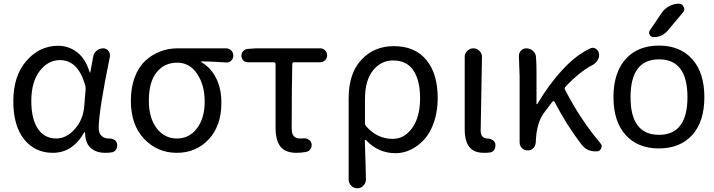

<svg xmlns="http://www.w3.org/2000/svg" viewBox="-20 -800 3799 1021"><path d="M260.7 12.7Q166 12.7 108.4 -59.1Q50.8 -130.9 50.8 -261.7Q50.8 -396.5 120.6 -476.6Q190.4 -556.6 289.1 -556.6Q344.7 -556.6 389.6 -522.5Q434.6 -488.3 457 -415Q457 -414.1 458.5 -414.1Q460 -414.1 460 -415L475.6 -499Q478.5 -517.6 493.7 -530.3Q508.8 -543 528.3 -543Q545.9 -543 556.6 -529.3Q564.5 -519.5 564.5 -506.8Q564.5 -502.9 564.5 -499Q504.9 -210 504.9 -119.1Q504.9 -91.8 520 -77.6Q535.2 -63.5 558.6 -63.5Q560.5 -63.5 561.5 -63.5Q576.2 -63.5 588.4 -56.2Q600.6 -48.8 602.5 -35.2Q603.5 -31.2 603.5 -26.4Q603.5 -16.6 598.6 -6.8Q590.8 6.8 576.2 9.8Q559.6 12.7 540 12.7Q490.2 12.7 461.4 -14.2Q432.6 -41 432.6 -94.7Q432.6 -96.7 430.7 -96.7Q428.7 -96.7 427.7 -95.7Q366.2 12.7 260.7 12.7ZM279.3 -63.5Q333 -63.5 377.4 -113.3Q421.9 -163.1 427.7 -232.4L435.5 -325.2Q435.5 -335 433.6 -344.7Q395.5 -480.5 298.8 -480.5Q236.3 -480.5 191.4 -422.9Q146.5 -365.2 146.5 -262.7Q146.5 -168 181.2 -115.7Q215.8 -63.5 279.3 -63.5Z M919.9 12.7Q817.4 12.7 746.6 -61.5Q675.8 -135.7 675.8 -264.6Q675.8 -334 696.3 -388.7Q716.8 -443.4 752 -476.1Q787.1 -508.8 831.1 -525.9Q875 -543 923.8 -543H1181.6Q1198.2 -543 1209.5 -531.7Q1220.7 -520.5 1220.7 -503.9Q1220.7 -488.3 1209.5 -477.5Q1198.2 -466.8 1182.6 -467.8Q1114.3 -472.7 1051.8 -473.6Q1049.8 -473.6 1049.8 -471.7Q1049.8 -469.7 1051.8 -468.8Q1101.6 -439.5 1129.4 -384.3Q1157.2 -329.1 1157.2 -253.9Q1157.2 -130.9 1089.8 -59.1Q1022.5 12.7 919.9 12.7ZM920.9 -63.5Q986.3 -63.5 1027.3 -117.2Q1068.4 -170.9 1068.4 -260.7Q1068.4 -346.7 1028.8 -406.7Q989.3 -466.8 921.9 -466.8Q854.5 -466.8 813 -415.5Q771.5 -364.3 771.5 -264.6Q771.5 -172.9 813 -118.2Q854.5 -63.5 920.9 -63.5Z M1556.6 12.7Q1497.1 12.7 1471.2 -20.5Q1445.3 -53.7 1445.3 -122.1V-459Q1445.3 -468.8 1435.5 -468.8H1297.9Q1283.2 -468.8 1273.4 -479Q1263.7 -489.3 1263.7 -503.9Q1263.7 -517.6 1273.4 -528.3Q1283.2 -539.1 1297.9 -540L1341.8 -543H1682.6Q1697.3 -543 1708.5 -532.2Q1719.7 -521.5 1719.7 -505.9Q1719.7 -490.2 1708.5 -479.5Q1697.3 -468.8 1682.6 -468.8H1543.9Q1534.2 -468.8 1534.2 -459Q1531.2 -339.8 1531.2 -116.2Q1531.2 -87.9 1542.5 -75.7Q1553.7 -63.5 1576.2 -63.5Q1585 -63.5 1594.7 -64.5Q1609.4 -65.4 1621.6 -57.6Q1633.8 -49.8 1636.7 -36.1Q1639.6 -20.5 1631.3 -7.8Q1623 4.9 1608.4 7.8Q1582 12.7 1556.6 12.7Z M1834 155.3V-276.4Q1834 -410.2 1901.9 -482.4Q1969.7 -554.7 2074.2 -554.7Q2186.5 -554.7 2247.1 -481.4Q2307.6 -408.2 2307.6 -278.3Q2307.6 -210.9 2289.1 -154.3Q2270.5 -97.7 2238.8 -61.5Q2207 -25.4 2167 -5.4Q2127 14.6 2084 14.6Q1991.2 14.6 1926.8 -54.7Q1924.8 -56.6 1922.4 -55.7Q1919.9 -54.7 1919.9 -52.7Q1925.8 115.2 1925.8 155.3Q1925.8 173.8 1912.1 187.5Q1899.4 201.2 1880.4 201.2Q1861.3 201.2 1847.7 187.5Q1834 173.8 1834 155.3ZM2068.4 -61.5Q2130.9 -61.5 2172.4 -120.1Q2213.9 -178.7 2213.9 -277.3Q2213.9 -371.1 2178.7 -424.8Q2143.6 -478.5 2070.3 -478.5Q2005.9 -478.5 1963.4 -425.3Q1920.9 -372.1 1920.9 -274.4V-144.5Q1920.9 -134.8 1927.7 -127.9Q1986.3 -61.5 2068.4 -61.5Z M2554.7 12.7Q2500 12.7 2475.6 -18.6Q2451.2 -49.8 2451.2 -113.3V-497.1Q2451.2 -515.6 2464.8 -529.3Q2478.5 -543 2497.6 -543Q2516.6 -543 2529.3 -529.3Q2543 -516.6 2543 -498L2536.1 -106.4Q2536.1 -63.5 2573.2 -63.5Q2587.9 -62.5 2599.6 -55.2Q2611.3 -47.9 2614.3 -34.2Q2614.3 -30.3 2614.3 -25.4Q2614.3 -14.6 2609.4 -4.9Q2601.6 7.8 2586.9 10.7Q2572.3 12.7 2554.7 12.7Z M3172.9 -38.1Q3179.7 -30.3 3179.7 -21.5Q3179.7 -16.6 3176.8 -11.7Q3171.9 2.9 3156.2 4.9Q3150.4 4.9 3145.5 4.9Q3100.6 4.9 3073.2 -30.3Q2993.2 -134.8 2928.7 -258.8Q2927.7 -261.7 2923.8 -261.7Q2919.9 -261.7 2918 -259.8Q2893.6 -228.5 2873 -200.2Q2832 -145.5 2829.1 -43Q2828.1 -24.4 2815.9 -12.2Q2803.7 0 2786.1 0Q2768.6 0 2755.9 -12.2Q2743.2 -24.4 2743.2 -43V-393.6L2739.3 -502.9Q2739.3 -517.6 2749 -529.3Q2760.7 -543 2778.3 -543Q2797.9 -543 2813 -530.3Q2828.1 -517.6 2830.1 -499Q2833 -461.9 2833 -416V-248Q2833 -246.1 2835 -246.1Q2836.9 -246.1 2837.9 -248Q2898.4 -350.6 2972.2 -430.2Q3045.9 -509.8 3120.1 -543Q3127 -545.9 3132.8 -545.9Q3141.6 -545.9 3149.4 -540Q3164.1 -530.3 3165 -513.7Q3166 -510.7 3166 -507.8Q3166 -492.2 3157.2 -478.5Q3146.5 -461.9 3128.9 -453.1Q3062.5 -418.9 2987.3 -338.9Q2980.5 -332 2984.4 -323.2Q3065.4 -166 3172.9 -38.1Z M3333 -283.2Q3333 -83 3484.4 -83Q3635.7 -83 3635.7 -283.7Q3635.7 -484.4 3484.4 -484.4Q3333 -484.4 3333 -283.2ZM3662.1 -83Q3596.7 -10.7 3483.9 -10.7Q3371.1 -10.7 3306.6 -82.5Q3242.2 -154.3 3242.2 -283.7Q3242.2 -413.1 3306.6 -485.4Q3371.1 -557.6 3483.9 -557.6Q3596.7 -557.6 3661.1 -485.4Q3725.6 -413.1 3725.6 -283.7Q3725.6 -154.3 3662.1 -83ZM3498 -730.5Q3513.7 -753.9 3538.1 -767.1Q3562.5 -780.3 3590.8 -780.3Q3608.4 -780.3 3615.2 -763.7Q3619.1 -757.8 3619.1 -752Q3619.1 -742.2 3612.3 -734.4L3530.3 -636.7Q3501 -602.5 3456.1 -602.5Q3441.4 -602.5 3434.6 -615.2Q3431.6 -621.1 3431.6 -627Q3431.6 -632.8 3436.5 -639.6Z"/></svg>

Font: Gen Jyuu GothicX Regular
Style: Regular
Weight: 400
Designer: [Source Han Sans]
Ryoko NISHIZUKA  (kana & ideographs); Paul D. Hunt (Latin, Greek & Cyrillic); Wenlong ZHANG  (bopomofo
Version: Version 1.002.20150607